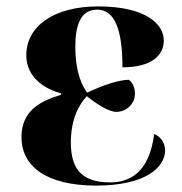

<svg xmlns="http://www.w3.org/2000/svg" viewBox="-20 -569 568 599"><path d="M280 10C433 10 495 -46 495 -100C495 -120 485 -141 461 -151C446 -32 386 0 324 0C245 0 201 -32 201 -124C201 -198 227 -244 251 -269C278 -247 318 -220 343 -220C376 -220 401 -247 401 -276C401 -298 392 -313 382 -320C350 -320 298 -302 252 -280C238 -299 215 -339 215 -424C215 -489 231 -539 283 -539C339 -539 362 -474 362 -359C454 -359 491 -397 491 -443C491 -492 438 -549 286 -549C149 -549 62 -488 62 -396C62 -342 100 -297 170 -278V-273C102 -253 47 -221 47 -141C47 -52 122 10 280 10Z"/></svg>

Font: Noto Serif Display
Style: Bold
Weight: 700
Designer: Monotype Design Team
Foundry: Monotype Imaging Inc.
Version: Version 2.009